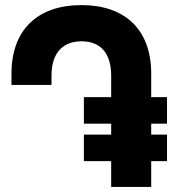

<svg xmlns="http://www.w3.org/2000/svg" viewBox="-20 -733 675 753"><path d="M300 -713C126 -713 25 -615 25 -444V-400H182V-436C182 -529 229 -571 300 -571C370 -571 416 -529 416 -436V-352H309V-248H416V-205H309V-101H416V0H573V-101H635V-205H573V-248H635V-352H573V-444C573 -620 467 -713 300 -713Z"/></svg>

Font: Fixel Text Bold
Style: Bold
Weight: 700
Width: 4
Designer: AlfaBravo + MacPaw
Foundry: Kyrylo Tkachov, Marchela Mozhyna, Serhii Makarenko, Maria Weinstein, Zakhar Kryvoshyya
Version: Version 1.211